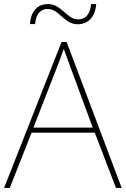

<svg xmlns="http://www.w3.org/2000/svg" viewBox="-20 -922 617 942"><path d="M127 -804H152C158 -864 187 -878 214 -878C272 -878 293 -803 361 -803C411 -803 447 -837 452 -902H427C421 -841 391 -827 362 -827C308 -827 282 -902 216 -902C165 -902 132 -870 127 -804ZM549 0H577L307 -716H282L0 0H28L135 -271H445ZM325 -594 435 -296H144L260 -593C270 -620 283 -652 293 -682C306 -645 317 -617 325 -594Z"/></svg>

Font: Noto Sans Gujarati UI Thin
Style: Regular
Weight: 100
Designer: Jelle Bosma - Monotype Design Team, Universal Thirst
Foundry: Monotype Imaging Inc.
Version: Version 2.106